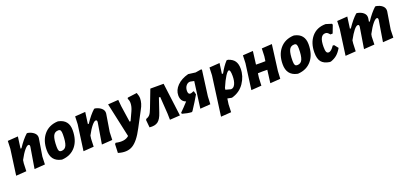

<svg xmlns="http://www.w3.org/2000/svg" viewBox="21 -1398 5308 2513"><g transform="rotate(-20 2674.5 -141.5)"><path d="M23 4 72 -354 76 -462 220 -472 198 -310H211Q278 -412 343 -470L356 -471Q406 -461 439 -433.5Q472 -406 471 -368L470 -355L431 -115L427 -6L279 4L327 -286L328 -297Q328 -320 310 -320Q290 -320 255.5 -279Q221 -238 178 -158L172 -114L168 -6Z M772 -478 785 -477Q922 -448 922 -305Q922 -164 853 -80.5Q784 3 663 11L650 9Q513 -21 513 -172Q513 -306 582.5 -388.5Q652 -471 772 -478ZM744 -366Q691 -366 670.5 -319Q650 -272 650 -169Q650 -130 659 -114Q668 -98 691 -98Q742 -98 762.5 -145.5Q783 -193 783 -296Q783 -335 774.5 -350.5Q766 -366 744 -366Z M961 4 1010 -354 1014 -462 1158 -472 1136 -310H1149Q1216 -412 1281 -470L1294 -471Q1344 -461 1377 -433.5Q1410 -406 1409 -368L1408 -355L1369 -115L1365 -6L1217 4L1265 -286L1266 -297Q1266 -320 1248 -320Q1228 -320 1193.5 -279Q1159 -238 1116 -158L1110 -114L1106 -6Z M1618 -472 1626 -384 1660 -154H1674L1728 -271Q1755 -329 1755 -380Q1755 -416 1739 -442L1746 -457L1876 -474Q1894 -427 1894 -395Q1894 -324 1851 -249L1737 -34Q1656 122 1575 169Q1494 216 1376 179L1381 57L1394 44Q1516 72 1577 16L1473 -462Z M2063 -467H2248L2307 -5L2165 4L2163 -83L2147 -320H2129L2065 -130Q2038 -47 1996.5 -16.5Q1955 14 1880 6L1870 -99L1878 -113Q1912 -124 1930.5 -146.5Q1949 -169 1971 -227Z M2467 8Q2410 5 2338 -16L2334 -32Q2390 -87 2446 -149Q2376 -174 2376 -257Q2376 -331 2434.5 -390.5Q2493 -450 2593 -476L2692 -463L2773 -476L2783 -469L2736 -114L2731 -6L2588 4L2637 -364L2583 -375Q2549 -375 2526 -346Q2503 -317 2503 -274Q2503 -200 2578 -241L2587 -237L2599 -192Q2550 -107 2479 1Z M3029 -472 3009 -327H3025Q3073 -415 3128 -474H3148Q3210 -454 3237 -414Q3264 -374 3264 -309Q3264 -204 3202.5 -112.5Q3141 -21 3029 10H3022L2966 -1L2955 76L2951 185L2807 195L2881 -354L2885 -462ZM3109 -340Q3092 -340 3058.5 -288.5Q3025 -237 2984 -141L2981 -117L3053 -98Q3090 -98 3111 -141.5Q3132 -185 3132 -255Q3132 -340 3109 -340Z M3493 -471 3470 -289 3540 -288 3601 -289 3610 -354 3614 -462 3757 -471 3711 -114 3705 -6 3563 4 3586 -175 3519 -176 3455 -174 3447 -114 3442 -6 3299 4 3347 -354 3351 -462Z M4058 -478 4071 -477Q4208 -448 4208 -305Q4208 -164 4139 -80.5Q4070 3 3949 11L3936 9Q3799 -21 3799 -172Q3799 -306 3868.5 -388.5Q3938 -471 4058 -478ZM4030 -366Q3977 -366 3956.5 -319Q3936 -272 3936 -169Q3936 -130 3945 -114Q3954 -98 3977 -98Q4028 -98 4048.5 -145.5Q4069 -193 4069 -296Q4069 -335 4060.5 -350.5Q4052 -366 4030 -366Z M4508 -476 4588 -451 4593 -436 4552 -328 4521 -327Q4502 -350 4490 -357.5Q4478 -365 4462 -365Q4380 -365 4380 -204Q4380 -154 4389 -134Q4398 -114 4420 -114Q4455 -114 4499 -180L4518 -179L4561 -125Q4529 -70 4493.5 -39.5Q4458 -9 4405 9H4386Q4310 -3 4276 -45.5Q4242 -88 4242 -175Q4242 -309 4313 -392.5Q4384 -476 4508 -476Z M4808 -472 4786 -310H4799Q4868 -413 4932 -470L4944 -471Q4998 -461 5029 -434Q5060 -407 5059 -368L5058 -355L5051 -310H5063Q5128 -409 5195 -470L5208 -471Q5262 -461 5293 -434Q5324 -407 5323 -368L5322 -355L5283 -115L5280 -6L5132 4L5179 -286L5180 -297Q5180 -320 5163 -320Q5142 -320 5106 -276.5Q5070 -233 5025 -148L5019 -115L5016 -6L4868 4L4915 -286L4916 -297Q4916 -320 4899 -320Q4854 -320 4765 -156L4760 -114L4756 -6L4611 4L4660 -354L4664 -462Z"/></g></svg>

Font: Alegreya Sans ExtraBold
Style: Italic
Weight: 800
Italic angle: -7°
Designer: Juan Pablo del Peral
Foundry: Huerta Tipografica
Version: Version 2.007